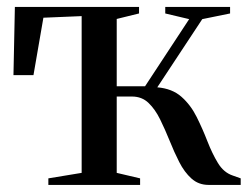

<svg xmlns="http://www.w3.org/2000/svg" viewBox="-20 -522 702 542"><path d="M116.5 0V-18.5L210.5 -34V-476.5L102.5 -472L74.5 -310H18L22 -502.5H372.5V-484L309.5 -468.5V-278.5H389.5L514 -468L446.5 -484V-502.5H629.5V-484L551 -468L424 -275.5Q466 -272 492.2 -248.8Q518.5 -225.5 535.2 -191.8Q552 -158 565.5 -123.2Q579 -88.5 595.2 -61.8Q611.5 -35 637 -26.5L659.5 -18.5V0H569Q540.5 0 520.5 -18Q500.5 -36 486 -64.5Q471.5 -93 458.8 -124.8Q446 -156.5 432 -185Q418 -213.5 399.2 -231.5Q380.5 -249.5 352.5 -249.5H309.5V-34L375.5 -18.5V0Z"/></svg>

Font: Merriweather 144pt
Style: Regular
Weight: 400
Version: Version 2.100